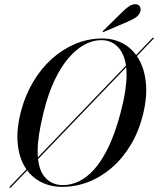

<svg xmlns="http://www.w3.org/2000/svg" viewBox="-20 -898 768 933"><path d="M27 14.5Q26 13 26.2 11.5Q26.5 10 28 8.5L720.5 -713Q722 -714.5 723.5 -714.8Q725 -715 726.5 -714Q728 -713 727.5 -711.5Q727 -710 725 -708.5L32.5 13Q31.5 14.5 30 15Q28.5 15.5 27 14.5ZM476.5 -711Q535 -711 580.8 -685Q626.5 -659 654.5 -610.5Q682.5 -562 689 -494Q695.5 -426 675 -342Q654.5 -259 615.2 -193.8Q576 -128.5 523.2 -83Q470.5 -37.5 409.2 -13.8Q348 10 283 10Q223 10 175.8 -15.2Q128.5 -40.5 99.8 -88.8Q71 -137 65.5 -206.8Q60 -276.5 84 -364.5Q104.5 -439.5 142.8 -503Q181 -566.5 233 -613Q285 -659.5 347 -685.2Q409 -711 476.5 -711ZM286 1.5Q325 1.5 363.5 -16.8Q402 -35 438.2 -75.5Q474.5 -116 506.8 -182.8Q539 -249.5 565 -346.5Q580.5 -405 587.8 -451.2Q595 -497.5 595 -533Q595.5 -590.5 579.5 -628Q563.5 -665.5 536 -684.2Q508.5 -703 474 -703Q432.5 -703.5 391.5 -681.5Q350.5 -659.5 313.2 -616.2Q276 -573 245.2 -508Q214.5 -443 193 -357Q177.5 -295 170.2 -247.8Q163 -200.5 163 -165Q162.5 -80.5 196 -39.5Q229.5 1.5 286 1.5ZM575 -840.5Q593.5 -859 609.2 -868.8Q625 -878.5 639 -877.5Q654.5 -876.5 660 -865.5Q665.5 -854.5 662 -843Q656 -823.5 638.2 -812.2Q620.5 -801 600 -792.5L484.5 -743Q483 -742.5 481.2 -742Q479.5 -741.5 478.5 -743Q478 -744 479 -745.8Q480 -747.5 481.5 -748.5Z"/></svg>

Font: Fraunces 120pt
Style: Italic
Weight: 400
Italic angle: -16°
Version: Version 1.000;[b76b70a41]